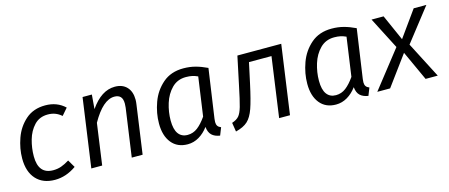

<svg xmlns="http://www.w3.org/2000/svg" viewBox="-41 -971 3311 1417"><g transform="rotate(-15 1614.5 -262.5)"><path d="M469 -481 424 -429Q401 -449 376 -458.5Q351 -468 320 -468Q256 -468 216 -425.5Q176 -383 158.5 -321Q141 -259 141 -196Q141 -60 254 -60Q287 -60 315.5 -70Q344 -80 378 -101L412 -43Q334 12 249 12Q157 12 105.5 -44.5Q54 -101 54 -202Q54 -278 81.5 -355.5Q109 -433 168.5 -485.5Q228 -538 319 -538Q409 -538 469 -481Z M975 -406Q975 -390 972 -370L920 0H837L889 -368Q891 -390 891 -398Q891 -435 875 -451.5Q859 -468 829 -468Q741 -468 655 -315L611 0H528L602 -526H673L664 -417Q747 -538 851 -538Q909 -538 942 -503Q975 -468 975 -406Z M1555 -493 1501 -119Q1499 -99 1499 -94Q1499 -76 1506.5 -64.5Q1514 -53 1532 -46L1509 12Q1469 6 1447 -15Q1425 -36 1421 -78Q1390 -36 1349.5 -12Q1309 12 1263 12Q1184 12 1140 -42.5Q1096 -97 1096 -190Q1096 -270 1125 -350Q1154 -430 1216.5 -484Q1279 -538 1374 -538Q1423 -538 1466 -526.5Q1509 -515 1555 -493ZM1185 -190Q1185 -122 1209.5 -88.5Q1234 -55 1280 -55Q1322 -55 1356 -81Q1390 -107 1424 -156L1466 -452Q1444 -462 1423.5 -466.5Q1403 -471 1376 -471Q1311 -471 1268 -427.5Q1225 -384 1205 -319.5Q1185 -255 1185 -190Z M2046 0H1963L2027 -457H1855L1822 -304Q1795 -179 1774 -119.5Q1753 -60 1721.5 -31Q1690 -2 1630 13L1619 -56Q1655 -68 1672.5 -88Q1690 -108 1703.5 -154.5Q1717 -201 1740 -313L1785 -526H2120Z M2688 -493 2634 -119Q2632 -99 2632 -94Q2632 -76 2639.5 -64.5Q2647 -53 2665 -46L2642 12Q2602 6 2580 -15Q2558 -36 2554 -78Q2523 -36 2482.5 -12Q2442 12 2396 12Q2317 12 2273 -42.5Q2229 -97 2229 -190Q2229 -270 2258 -350Q2287 -430 2349.5 -484Q2412 -538 2507 -538Q2556 -538 2599 -526.5Q2642 -515 2688 -493ZM2318 -190Q2318 -122 2342.5 -88.5Q2367 -55 2413 -55Q2455 -55 2489 -81Q2523 -107 2557 -156L2599 -452Q2577 -462 2556.5 -466.5Q2536 -471 2509 -471Q2444 -471 2401 -427.5Q2358 -384 2338 -319.5Q2318 -255 2318 -190Z M3033 -275 3175 0H3082L2978 -227L2811 0H2713L2935 -283L2810 -526H2902L2990 -328L3132 -526H3229Z"/></g></svg>

Font: FiraGO Book
Style: Italic
Weight: 350
Italic angle: -8°
Designer: bBox Type GmbH
Foundry: bBox Type GmbH
Version: Version 1.001